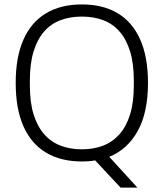

<svg xmlns="http://www.w3.org/2000/svg" viewBox="-20 -718 740 868"><path d="M525 130 410 7Q395 10 380.5 11Q366 12 350 12Q256 12 189 -27.5Q122 -67 86.5 -146Q51 -225 51 -343Q51 -461 86.5 -540Q122 -619 189 -658.5Q256 -698 350 -698Q445 -698 511.5 -658.5Q578 -619 613.5 -540Q649 -461 649 -343Q649 -210 603 -126.5Q557 -43 474 -9L601 130ZM350 -43Q403 -43 446 -59.5Q489 -76 520 -111Q551 -146 568 -200.5Q585 -255 585 -332V-354Q585 -431 568 -486Q551 -541 520 -576Q489 -611 446 -627Q403 -643 350 -643Q297 -643 254 -627Q211 -611 180 -576Q149 -541 132 -486Q115 -431 115 -354V-332Q115 -255 132 -200.5Q149 -146 180 -111Q211 -76 254 -59.5Q297 -43 350 -43Z"/></svg>

Font: Archivo SemiCondensed ExtraLight
Style: Regular
Weight: 250
Width: 4
Designer: Hector Gatti
Foundry: Omnibus-Type
Version: Version 2.001